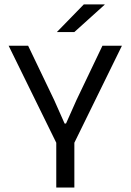

<svg xmlns="http://www.w3.org/2000/svg" viewBox="-20 -845 588 865"><path d="M238.4 -191.9 18.9 -639H106.7L223.9 -394.6L271.1 -288.4H277.4L324.7 -394.6L441.5 -639H529.3L310.1 -191.9ZM233.5 0V-269.6H315V0ZM357.5 -825.1H451.4V-823.7L314.7 -700.4H236.9V-701.3Z"/></svg>

Font: Anek Bangla Medium
Style: Regular
Weight: 500
Designer: Sulekha Rajkumar (Bangla), Yesha Goshar (Latin)
Foundry: Ek Type
Version: Version 1.003